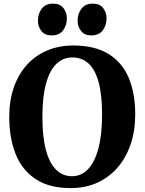

<svg xmlns="http://www.w3.org/2000/svg" viewBox="-20 -996 774 1028"><path d="M362 11Q246 12 172.5 -36Q99 -84 64.2 -170.2Q29.5 -256.5 29.5 -370Q29.5 -457.5 54 -528Q78.5 -598.5 124 -648.8Q169.5 -699 232.8 -725.8Q296 -752.5 373.5 -752.5Q489 -752 562 -706.5Q635 -661 669.5 -578.5Q704 -496 704 -383.5Q704 -296 679.5 -223.8Q655 -151.5 609.8 -99.2Q564.5 -47 501.8 -18.2Q439 10.5 362 11ZM365.5 -52.5Q415.5 -52.5 451.2 -90Q487 -127.5 506.8 -201Q526.5 -274.5 526.5 -382.5Q526.5 -490.5 507.5 -558Q488.5 -625.5 453 -657Q417.5 -688.5 367.5 -688.5Q318 -688.5 282 -654Q246 -619.5 226.5 -548.8Q207 -478 207 -370.5Q207 -262.5 226 -192.2Q245 -122 280.5 -87.2Q316 -52.5 365.5 -52.5ZM255.5 -806.5Q219.5 -806.5 201.2 -830.5Q183 -854.5 183 -884.5Q183 -922 203.2 -949.2Q223.5 -976.5 264.5 -976.5H265.5Q301.5 -976.5 319.8 -952.5Q338 -928.5 338 -898Q338 -860.5 317.8 -833.5Q297.5 -806.5 256.5 -806.5ZM468 -806.5Q432 -806.5 413.8 -830.5Q395.5 -854.5 395.5 -884.5Q395.5 -922 415.8 -949.2Q436 -976.5 477 -976.5H478Q514.5 -976.5 532.5 -952.5Q550.5 -928.5 550.5 -898Q550.5 -860.5 530.2 -833.5Q510 -806.5 469 -806.5Z"/></svg>

Font: Merriweather ExtraBold
Style: Regular
Weight: 800
Version: Version 2.100